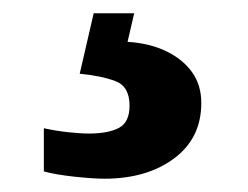

<svg xmlns="http://www.w3.org/2000/svg" viewBox="-20 -29 373 289"><path d="M137 240Q121 240 92.5 237Q64 234 46 229V164Q64 168 82.5 170Q101 172 114 172Q143 172 159 163.5Q175 155 175 130Q175 101 153.5 93Q132 85 100 82L121 -9H182L172 34Q205 36 230 48Q255 60 269 79.5Q283 99 283 126Q283 179 242 209.5Q201 240 137 240Z"/></svg>

Font: Noto Serif Armenian ExtraBold
Style: Regular
Weight: 800
Version: Version 2.007